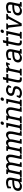

<svg xmlns="http://www.w3.org/2000/svg" viewBox="2730 -3454 732 6231"><g transform="rotate(-90 3095.5 -338.0)"><path d="M168.3 8Q78.8 8 42.8 -38Q6.7 -84 20.7 -153Q37.7 -233 114.3 -269Q191 -305 337 -305H362L349 -245Q224.7 -245 167.8 -223.6Q111 -202.2 100.7 -153Q91.7 -110.8 114.2 -83.9Q136.8 -57 192.5 -57ZM116.5 -403 98.2 -455Q98.2 -455 114.1 -463Q130 -471 157.1 -481.5Q184.2 -492 217.8 -500Q251.3 -508 286.7 -508L267.5 -442Q232.3 -442 201.6 -434.5Q170.8 -427 148.7 -417.5Q126.5 -408 116.5 -403ZM429 -245 362 -305Q372.3 -353 368.9 -383.2Q365.5 -413.5 341.8 -427.8Q318 -442 267.5 -442L286.7 -508Q360.2 -508 398.4 -484Q436.7 -460 445.8 -414Q455 -368 441 -302ZM373.3 -163.3 396.7 -146.7Q396.7 -146.7 383.6 -131Q370.5 -115.3 348 -92.3Q325.5 -69.3 296.5 -46.3Q267.5 -23.3 234.4 -7.7Q201.3 8 168.3 8L192.5 -57Q217.5 -57 243.1 -67.8Q268.7 -78.7 291.9 -94.6Q315.2 -110.5 333.5 -126.1Q351.8 -141.7 362.6 -152.5Q373.3 -163.3 373.3 -163.3ZM386 -45 310 -60 362 -305 429 -245ZM310 -60 407 -140 377 0H297ZM367 0 375.7 -70.8 457 -49.2 447 0ZM147.8 -346.7H100.3L98.2 -455H170.7Z M643.8 -346.7 623 -355Q623 -355 634.7 -370.5Q646.3 -386 666.4 -408.8Q686.5 -431.5 712.3 -454.2Q738.2 -477 767 -492.5Q795.8 -508 824.8 -508L798.3 -439.7Q771.8 -439.7 744.8 -425.7Q717.7 -411.7 694.6 -393.2Q671.5 -374.7 657.7 -360.7Q643.8 -346.7 643.8 -346.7ZM841.5 -250Q857 -322.3 855.8 -363.6Q854.5 -404.8 839.5 -422.2Q824.5 -439.7 797.3 -439.7L823.8 -508Q861.3 -508 886.2 -494.5Q911 -481 924.2 -454.5Q937.3 -428 938.9 -390Q940.5 -352 931.5 -302L921.5 -250ZM899.5 -346.7 884.5 -380Q884.5 -380 895.7 -393Q906.8 -406 926.4 -425Q946 -444 971.2 -463Q996.3 -482 1024.4 -495Q1052.5 -508 1080.5 -508L1054 -439.7Q1028.2 -439.7 1001.2 -425.7Q974.2 -411.7 950.9 -393.2Q927.7 -374.7 913.6 -360.7Q899.5 -346.7 899.5 -346.7ZM531.8 0 637.8 -500H717.8L611.8 0ZM788.5 0 841.5 -250H921.5L868.5 0ZM1045.2 0 1098.2 -250H1178.2L1125.2 0ZM1098.2 -250Q1113.7 -322.3 1112.4 -363.6Q1111.2 -404.8 1096.2 -422.2Q1081.2 -439.7 1054 -439.7L1080.5 -508Q1118 -508 1142.8 -494.5Q1167.7 -481 1180.8 -454.5Q1194 -428 1195.6 -390Q1197.2 -352 1188.2 -302L1178.2 -250ZM461.7 0 471.7 -49.2 561.8 -70 541.7 0ZM601.8 0 610.5 -70.8 691.8 -49.2 681.8 0ZM1115.2 0 1123.8 -70.8 1205.2 -49.2 1195.2 0ZM633 -431.7 557 -451.7 567.8 -500H647.8ZM858.5 0 867.2 -70.8 948.5 -49.2 938.5 0Z M1397.8 -346.7 1377 -355Q1377 -355 1388.7 -370.5Q1400.3 -386 1420.4 -408.8Q1440.5 -431.5 1466.3 -454.2Q1492.2 -477 1521 -492.5Q1549.8 -508 1578.8 -508L1552.3 -439.7Q1525.8 -439.7 1498.8 -425.7Q1471.7 -411.7 1448.6 -393.2Q1425.5 -374.7 1411.7 -360.7Q1397.8 -346.7 1397.8 -346.7ZM1595.5 -250Q1611 -322.3 1609.8 -363.6Q1608.5 -404.8 1593.5 -422.2Q1578.5 -439.7 1551.3 -439.7L1577.8 -508Q1615.3 -508 1640.2 -494.5Q1665 -481 1678.2 -454.5Q1691.3 -428 1692.9 -390Q1694.5 -352 1685.5 -302L1675.5 -250ZM1653.5 -346.7 1638.5 -380Q1638.5 -380 1649.7 -393Q1660.8 -406 1680.4 -425Q1700 -444 1725.2 -463Q1750.3 -482 1778.4 -495Q1806.5 -508 1834.5 -508L1808 -439.7Q1782.2 -439.7 1755.2 -425.7Q1728.2 -411.7 1704.9 -393.2Q1681.7 -374.7 1667.6 -360.7Q1653.5 -346.7 1653.5 -346.7ZM1285.8 0 1391.8 -500H1471.8L1365.8 0ZM1542.5 0 1595.5 -250H1675.5L1622.5 0ZM1799.2 0 1852.2 -250H1932.2L1879.2 0ZM1852.2 -250Q1867.7 -322.3 1866.4 -363.6Q1865.2 -404.8 1850.2 -422.2Q1835.2 -439.7 1808 -439.7L1834.5 -508Q1872 -508 1896.8 -494.5Q1921.7 -481 1934.8 -454.5Q1948 -428 1949.6 -390Q1951.2 -352 1942.2 -302L1932.2 -250ZM1215.7 0 1225.7 -49.2 1315.8 -70 1295.7 0ZM1355.8 0 1364.5 -70.8 1445.8 -49.2 1435.8 0ZM1869.2 0 1877.8 -70.8 1959.2 -49.2 1949.2 0ZM1387 -431.7 1311 -451.7 1321.8 -500H1401.8ZM1612.5 0 1621.2 -70.8 1702.5 -49.2 1692.5 0Z M2039.8 0 2146 -500H2226L2119.8 0ZM2202 -575.8Q2179.2 -575.8 2167 -591.5Q2154.8 -607.2 2159.7 -630Q2164.5 -652.7 2183.3 -668.4Q2202.2 -684.2 2225 -684.2Q2247.7 -684.2 2260.2 -668.4Q2272.8 -652.7 2268 -630Q2263.2 -607.2 2243.9 -591.5Q2224.7 -575.8 2202 -575.8ZM2141.2 -431.7 2065.2 -451.7 2076 -500H2156ZM1969.7 0 1979.7 -49.2 2069.8 -70 2049.7 0ZM2109.8 0 2118.5 -70.8 2199.8 -49.2 2189.8 0Z M2712.2 -250H2632.2Q2647.7 -322.3 2645.9 -363.6Q2644.2 -404.8 2625.1 -422.2Q2606 -439.7 2569.7 -439.7L2594.5 -508Q2676 -508 2708.8 -454.6Q2741.7 -401.2 2722.3 -302ZM2386.8 -500H2466.8L2360.8 0H2280.8ZM2632.2 -250H2712.2L2659.2 0H2579.2ZM2392.5 -346.7 2367.5 -355Q2367.5 -355 2380.6 -370.5Q2393.7 -386 2416.1 -408.8Q2438.5 -431.5 2467.4 -454.2Q2496.3 -477 2529.4 -492.5Q2562.5 -508 2595.5 -508L2570.7 -439.7Q2540.2 -439.7 2508.5 -425.7Q2476.8 -411.7 2450.7 -393.2Q2424.5 -374.7 2408.5 -360.7Q2392.5 -346.7 2392.5 -346.7ZM2382 -431.7 2306 -451.7 2316.8 -500H2396.8ZM2350.8 0 2359.5 -70.8 2440.8 -49.2 2430.8 0ZM2210.7 0 2220.7 -49.2 2310.8 -70 2290.7 0ZM2649.2 0 2657.8 -70.8 2739.2 -49.2 2729.2 0Z M2819.8 0 2926 -500H3006L2899.8 0ZM2982 -575.8Q2959.2 -575.8 2947 -591.5Q2934.8 -607.2 2939.7 -630Q2944.5 -652.7 2963.3 -668.4Q2982.2 -684.2 3005 -684.2Q3027.7 -684.2 3040.2 -668.4Q3052.8 -652.7 3048 -630Q3043.2 -607.2 3023.9 -591.5Q3004.7 -575.8 2982 -575.8ZM2921.2 -431.7 2845.2 -451.7 2856 -500H2936ZM2749.7 0 2759.7 -49.2 2849.8 -70 2829.7 0ZM2889.8 0 2898.5 -70.8 2979.8 -49.2 2969.8 0Z M3184 8 3198.2 -57Q3254.3 -57 3287.5 -84Q3320.7 -111 3329.7 -153Q3337.2 -186.7 3313.3 -202.8Q3289.5 -218.8 3230.7 -227L3254 -295Q3349 -284 3386.6 -252Q3424.2 -220 3409.7 -153Q3395.2 -82 3337.3 -37Q3279.5 8 3184 8ZM3294 -508 3284.8 -443Q3248.7 -443 3219.8 -424.6Q3190.8 -406.2 3183.7 -372.7Q3168.3 -306 3254 -295L3230.7 -227Q3159.2 -237.5 3124.9 -274.4Q3090.7 -311.3 3103.7 -372.7Q3112.8 -414.8 3140.4 -445.1Q3168 -475.3 3208.6 -491.7Q3249.2 -508 3294 -508ZM3025.3 -55 3078.2 -109Q3096.7 -92 3123.9 -74.5Q3151.2 -57 3198.2 -57L3184 8Q3143.7 8 3112.8 -3Q3082 -14 3060.7 -29Q3039.3 -44 3025.3 -55ZM3400.7 -395.3Q3384.2 -410.5 3356.5 -426.8Q3328.8 -443 3284.8 -443L3294 -508Q3331.2 -508 3361.7 -497.5Q3392.2 -487 3415.2 -472.2Q3438.3 -457.3 3452.7 -444ZM3120.2 -160.8 3097.8 -55H3025.3L3072.7 -160.8ZM3358.8 -342.3 3380.2 -443.8 3452.7 -444 3406.5 -342.3Z M3518.7 -434.2 3532.8 -500H3817L3802.8 -434.2ZM3700.3 -60 3698.2 0Q3683.2 3 3671.8 4.2Q3660.5 5.3 3645 5.3Q3593.3 5.3 3566.4 -13.8Q3539.5 -32.8 3535.1 -77.9Q3530.7 -123 3546.7 -200L3631.7 -600L3714.2 -611.7L3619.7 -167Q3607.3 -106.5 3616.2 -81.8Q3625 -57 3663.3 -57Q3672.3 -57 3680.8 -58Q3689.3 -59 3700.3 -60Z M4114.7 -439.7 4139.5 -508ZM3931.8 -500H4011.8L3905.8 0H3825.8ZM4159.7 -431.3Q4149.8 -435.2 4138.6 -437.4Q4127.3 -439.7 4114.7 -439.7L4139.5 -508Q4155.5 -508 4169.8 -505.6Q4184 -503.2 4196 -498.8ZM3937.5 -346.7 3912.5 -355Q3912.5 -355 3925.6 -370.5Q3938.7 -386 3961.1 -408.8Q3983.5 -431.5 4012.4 -454.2Q4041.3 -477 4074.4 -492.5Q4107.5 -508 4140.5 -508L4115.7 -439.7Q4085.2 -439.7 4053.5 -425.7Q4021.8 -411.7 3995.7 -393.2Q3969.5 -374.7 3953.5 -360.7Q3937.5 -346.7 3937.5 -346.7ZM3927 -431.7 3851 -451.7 3861.8 -500H3941.8ZM3755.7 0 3765.7 -49.2 3855.8 -70 3835.7 0ZM3895.8 0 3904.5 -70.8 3985.8 -49.2 3975.8 0ZM4100 -387.2 4123.2 -497.2 4196 -498.8 4145 -387.2Z M4335.3 8Q4245.8 8 4209.8 -38Q4173.7 -84 4187.7 -153Q4204.7 -233 4281.3 -269Q4358 -305 4504 -305H4529L4516 -245Q4391.7 -245 4334.8 -223.6Q4278 -202.2 4267.7 -153Q4258.7 -110.8 4281.2 -83.9Q4303.8 -57 4359.5 -57ZM4283.5 -403 4265.2 -455Q4265.2 -455 4281.1 -463Q4297 -471 4324.1 -481.5Q4351.2 -492 4384.8 -500Q4418.3 -508 4453.7 -508L4434.5 -442Q4399.3 -442 4368.6 -434.5Q4337.8 -427 4315.7 -417.5Q4293.5 -408 4283.5 -403ZM4596 -245 4529 -305Q4539.3 -353 4535.9 -383.2Q4532.5 -413.5 4508.8 -427.8Q4485 -442 4434.5 -442L4453.7 -508Q4527.2 -508 4565.4 -484Q4603.7 -460 4612.8 -414Q4622 -368 4608 -302ZM4540.3 -163.3 4563.7 -146.7Q4563.7 -146.7 4550.6 -131Q4537.5 -115.3 4515 -92.3Q4492.5 -69.3 4463.5 -46.3Q4434.5 -23.3 4401.4 -7.7Q4368.3 8 4335.3 8L4359.5 -57Q4384.5 -57 4410.1 -67.8Q4435.7 -78.7 4458.9 -94.6Q4482.2 -110.5 4500.5 -126.1Q4518.8 -141.7 4529.6 -152.5Q4540.3 -163.3 4540.3 -163.3ZM4553 -45 4477 -60 4529 -305 4596 -245ZM4477 -60 4574 -140 4544 0H4464ZM4534 0 4542.7 -70.8 4624 -49.2 4614 0ZM4314.8 -346.7H4267.3L4265.2 -455H4337.7Z M4715.7 -434.2 4729.8 -500H5014L4999.8 -434.2ZM4897.3 -60 4895.2 0Q4880.2 3 4868.8 4.2Q4857.5 5.3 4842 5.3Q4790.3 5.3 4763.4 -13.8Q4736.5 -32.8 4732.1 -77.9Q4727.7 -123 4743.7 -200L4828.7 -600L4911.2 -611.7L4816.7 -167Q4804.3 -106.5 4813.2 -81.8Q4822 -57 4860.3 -57Q4869.3 -57 4877.8 -58Q4886.3 -59 4897.3 -60Z M5022.8 0 5129 -500H5209L5102.8 0ZM5185 -575.8Q5162.2 -575.8 5150 -591.5Q5137.8 -607.2 5142.7 -630Q5147.5 -652.7 5166.3 -668.4Q5185.2 -684.2 5208 -684.2Q5230.7 -684.2 5243.2 -668.4Q5255.8 -652.7 5251 -630Q5246.2 -607.2 5226.9 -591.5Q5207.7 -575.8 5185 -575.8ZM5124.2 -431.7 5048.2 -451.7 5059 -500H5139ZM4952.7 0 4962.7 -49.2 5052.8 -70 5032.7 0ZM5092.8 0 5101.5 -70.8 5182.8 -49.2 5172.8 0Z M5388 -500 5425.7 -81.3 5641.3 -500H5725.3L5452.3 0H5365L5304 -500ZM5655.8 -427.7 5685.3 -500H5765.3L5754.3 -450.8ZM5329.2 -431.7 5253.2 -451.7 5264 -500H5344ZM5639.8 -431.7 5563.8 -451.7 5574.7 -500H5654.7ZM5345.2 -427.7 5374.7 -500H5454.7L5443.7 -450.8Z M5860.3 8Q5770.8 8 5734.8 -38Q5698.7 -84 5712.7 -153Q5729.7 -233 5806.3 -269Q5883 -305 6029 -305H6054L6041 -245Q5916.7 -245 5859.8 -223.6Q5803 -202.2 5792.7 -153Q5783.7 -110.8 5806.2 -83.9Q5828.8 -57 5884.5 -57ZM5808.5 -403 5790.2 -455Q5790.2 -455 5806.1 -463Q5822 -471 5849.1 -481.5Q5876.2 -492 5909.8 -500Q5943.3 -508 5978.7 -508L5959.5 -442Q5924.3 -442 5893.6 -434.5Q5862.8 -427 5840.7 -417.5Q5818.5 -408 5808.5 -403ZM6121 -245 6054 -305Q6064.3 -353 6060.9 -383.2Q6057.5 -413.5 6033.8 -427.8Q6010 -442 5959.5 -442L5978.7 -508Q6052.2 -508 6090.4 -484Q6128.7 -460 6137.8 -414Q6147 -368 6133 -302ZM6065.3 -163.3 6088.7 -146.7Q6088.7 -146.7 6075.6 -131Q6062.5 -115.3 6040 -92.3Q6017.5 -69.3 5988.5 -46.3Q5959.5 -23.3 5926.4 -7.7Q5893.3 8 5860.3 8L5884.5 -57Q5909.5 -57 5935.1 -67.8Q5960.7 -78.7 5983.9 -94.6Q6007.2 -110.5 6025.5 -126.1Q6043.8 -141.7 6054.6 -152.5Q6065.3 -163.3 6065.3 -163.3ZM6078 -45 6002 -60 6054 -305 6121 -245ZM6002 -60 6099 -140 6069 0H5989ZM6059 0 6067.7 -70.8 6149 -49.2 6139 0ZM5839.8 -346.7H5792.3L5790.2 -455H5862.7Z"/></g></svg>

Font: Epunda Slab Light
Style: Italic
Weight: 300
Italic angle: -12°
Designer: Simon Atzbach
Foundry: typofactur
Version: Version 1.102